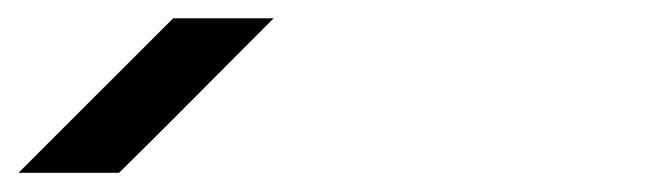

<svg xmlns="http://www.w3.org/2000/svg" viewBox="-20 -853 707 207"><path d="M275 -833.3Q142.5 -700 108.3 -666.7H0L166.7 -833.3Z"/></svg>

Font: 0xA000-Squareish-Mono
Style: Squareish-Mono-Bold
Weight: 700
Version: Version 0.1